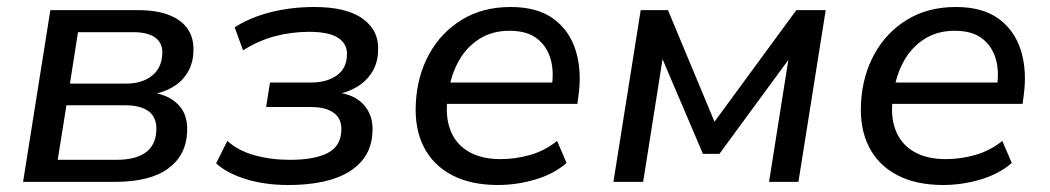

<svg xmlns="http://www.w3.org/2000/svg" viewBox="-20 -520 3001 549"><path d="M46 0 124 -491H374Q430 -491 466 -476Q502 -461 518.5 -434.5Q535 -408 533 -372Q532 -339 516.5 -313Q501 -287 474 -271Q447 -255 410 -249L411 -256Q461 -250 489.5 -221Q518 -192 515 -142Q512 -75 460 -37.5Q408 0 309 0ZM145 -63H312Q368 -63 396.5 -84Q425 -105 427 -146Q429 -183 406 -201Q383 -219 338 -219H170ZM180 -281H341Q386 -281 414 -303Q442 -325 444 -365Q446 -396 424.5 -412Q403 -428 362 -428H203Z M804 9Q737 9 682.5 -8Q628 -25 598 -53L630 -117Q661 -89 708 -76Q755 -63 809 -63Q878 -63 916 -82Q954 -101 956 -146Q958 -179 935.5 -196.5Q913 -214 868 -214H741L752 -284H869Q914 -284 942.5 -304Q971 -324 972 -362Q974 -393 948 -411Q922 -429 864 -429Q814 -429 766.5 -416.5Q719 -404 675 -376L651 -442Q697 -471 755.5 -485.5Q814 -500 879 -500Q972 -500 1018.5 -465.5Q1065 -431 1061 -373Q1060 -340 1044 -314Q1028 -288 1000.5 -271.5Q973 -255 937 -249L940 -256Q993 -251 1020.5 -220Q1048 -189 1045 -142Q1043 -92 1013 -58Q983 -24 930 -7.5Q877 9 804 9Z M1404 9Q1326 9 1272 -19.5Q1218 -48 1191.5 -100.5Q1165 -153 1169 -225Q1173 -303 1207 -365Q1241 -427 1300.5 -463.5Q1360 -500 1440 -500Q1517 -500 1563 -466Q1609 -432 1626.5 -374.5Q1644 -317 1634 -246L1631 -223H1241L1250 -284H1577L1557 -268Q1565 -316 1554 -352.5Q1543 -389 1514.5 -410.5Q1486 -432 1437 -432Q1388 -432 1352 -409.5Q1316 -387 1294.5 -350.5Q1273 -314 1265 -271L1261 -247Q1252 -191 1267 -150Q1282 -109 1319 -87Q1356 -65 1411 -65Q1454 -65 1496 -77Q1538 -89 1573 -117L1600 -54Q1563 -22 1510 -6.5Q1457 9 1404 9Z M1734 0 1812 -491H1890L2023 -172L2257 -491H2341L2263 0H2179L2238 -373H2252L2037 -80H1990L1865 -373H1878L1819 0Z M2677 9Q2599 9 2545 -19.5Q2491 -48 2464.5 -100.5Q2438 -153 2442 -225Q2446 -303 2480 -365Q2514 -427 2573.5 -463.5Q2633 -500 2713 -500Q2790 -500 2836 -466Q2882 -432 2899.5 -374.5Q2917 -317 2907 -246L2904 -223H2514L2523 -284H2850L2830 -268Q2838 -316 2827 -352.5Q2816 -389 2787.5 -410.5Q2759 -432 2710 -432Q2661 -432 2625 -409.5Q2589 -387 2567.5 -350.5Q2546 -314 2538 -271L2534 -247Q2525 -191 2540 -150Q2555 -109 2592 -87Q2629 -65 2684 -65Q2727 -65 2769 -77Q2811 -89 2846 -117L2873 -54Q2836 -22 2783 -6.5Q2730 9 2677 9Z"/></svg>

Font: Nunito Sans 10pt Medium
Style: Italic
Weight: 500
Italic angle: -9°
Designer: Vernon Adams
Foundry: Vernon Adams
Version: Version 3.101;gftools[0.9.27]